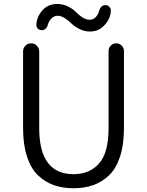

<svg xmlns="http://www.w3.org/2000/svg" viewBox="-20 -955 756 987"><path d="M98.6 -296.9V-690.4Q98.6 -708 110.8 -720.2Q123 -732.4 140.1 -732.4Q157.2 -732.4 169.4 -720.2Q181.6 -708 181.6 -690.4V-295.9Q181.6 -59.6 358.4 -59.6Q440.4 -59.6 489.3 -114.7Q538.1 -169.9 538.1 -295.9V-692.4Q538.1 -709 549.8 -720.7Q561.5 -732.4 577.6 -732.4Q593.8 -732.4 605.5 -720.7Q617.2 -709 617.2 -692.4V-296.9Q617.2 -211.9 597.2 -150.4Q577.1 -88.9 541 -54.2Q504.9 -19.5 459.5 -3.4Q414.1 12.7 357.9 12.7Q301.8 12.7 256.3 -3.4Q210.9 -19.5 174.8 -54.2Q138.7 -88.9 118.7 -150.4Q98.6 -211.9 98.6 -296.9ZM442.4 -793Q414.1 -793 388.7 -805.7Q363.3 -818.4 348.1 -833.5Q333 -848.6 313.5 -861.3Q293.9 -874 276.4 -874Q258.8 -874 245.1 -860.8Q231.4 -847.7 224.6 -824.2Q221.7 -812.5 212.4 -805.7Q203.1 -798.8 192.4 -799.8Q180.7 -800.8 172.9 -809.6Q167 -816.4 167 -825.2Q167 -870.1 203.1 -907.2Q231.4 -934.6 274.4 -934.6Q302.7 -934.6 328.1 -922.4Q353.5 -910.2 368.7 -894.5Q383.8 -878.9 402.8 -866.2Q421.9 -853.5 440.4 -853.5Q476.6 -853.5 491.2 -903.3Q494.1 -915 503.4 -922.4Q512.7 -929.7 524.4 -928.7Q536.1 -927.7 543 -918.9Q549.8 -911.1 549.8 -902.3Q549.8 -857.4 512.7 -821.3Q485.4 -793 442.4 -793Z"/></svg>

Font: Gen Jyuu Gothic P Normal
Style: Regular
Weight: 300
Designer: [Source Han Sans]
Ryoko NISHIZUKA  (kana & ideographs); Paul D. Hunt (Latin, Greek & Cyrillic); Wenlong ZHANG  (bopomofo
Version: Version 1.002.20150607